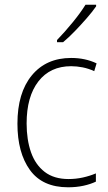

<svg xmlns="http://www.w3.org/2000/svg" viewBox="-20 -851 457 815"><path d="M269 -56Q160 -56 107 -129.5Q54 -203 54 -326Q54 -457 115 -531Q176 -605 282 -605Q342 -605 390 -582L380 -549Q356 -560 331 -565Q306 -570 282 -570Q193 -570 143 -505.5Q93 -441 93 -327Q93 -258 111.5 -205Q130 -152 169.5 -121.5Q209 -91 271 -91Q302 -91 331.5 -97.5Q361 -104 387 -115V-80Q364 -69 334 -62.5Q304 -56 269 -56ZM388 -824Q372 -801 348 -773.5Q324 -746 298 -719Q272 -692 248 -672H222V-681Q254 -714 288 -755.5Q322 -797 343 -831H388Z"/></svg>

Font: Noto Sans Malayalam UI SemiCondensed ExtraLight
Style: Regular
Weight: 200
Width: 4
Designer: Jelle Bosma - Monotype Design Team
Foundry: Monotype Imaging Inc.
Version: Version 2.104; ttfautohint (v1.8.4.7-5d5b)